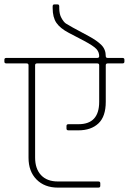

<svg xmlns="http://www.w3.org/2000/svg" viewBox="-30 -887 587 875"><path d="M461 -623H528Q537 -623 537 -615V-606Q537 -598 528 -598H461Q452 -598 452 -590V-423Q452 -356 418.5 -324.5Q385 -293 327 -293H282Q273 -293 273 -301V-313Q273 -321 282 -321H328Q422 -321 422 -423V-590Q422 -598 413 -598H139Q130 -598 130 -590V-169Q130 -118 157 -89Q184 -60 234 -60H418Q427 -60 427 -52V-40Q427 -32 418 -32H234Q173 -32 136.5 -69Q100 -106 100 -168V-590Q100 -598 91 -598H-1Q-10 -598 -10 -606V-615Q-10 -623 -1 -623H413Q422 -623 422 -631Q422 -650 409 -664Q396 -678 353 -701L284 -737Q244 -758 227 -783Q210 -808 210 -850V-858Q210 -867 218 -867H232Q240 -867 240 -858V-850Q240 -823 250 -805Q260 -787 270 -780Q281 -772 375 -722Q412 -702 432 -682Q452 -662 452 -631Q452 -623 461 -623Z"/></svg>

Font: Rajdhani Light
Style: Regular
Weight: 300
Designer: Satya Rajpurohit, Jyotish Sonowal
Foundry: Indian Type Foundry
Version: Version 1.201;PS 1.0;hotconv 1.0.78;makeotf.lib2.5.61930; tt